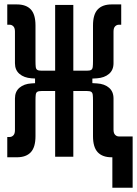

<svg xmlns="http://www.w3.org/2000/svg" viewBox="-20 -716 626 877"><path d="M343.3 -353.5 376.5 -393.1Q390.6 -393.1 396.5 -396.7Q402.3 -400.4 403.6 -410.2Q404.8 -419.9 404.8 -437.5V-599.6Q404.8 -650.4 426.5 -673.1Q448.2 -695.8 489.7 -695.8H533.7V-603H522.5Q513.2 -603 505.9 -595.7Q498.5 -588.4 498.5 -571.8V-427.2Q498.5 -396 477.8 -378.4Q457 -360.8 423.3 -358.4ZM13.2 2.4V-90.3H24.4Q33.7 -90.3 41 -97.7Q48.3 -105 48.3 -121.6V-266.1Q48.3 -297.9 69.1 -315.4Q89.8 -333 123.5 -335L203.6 -339.8L170.4 -300.3Q156.2 -300.3 150.4 -296.6Q144.5 -293 143.3 -283.4Q142.1 -273.9 142.1 -255.9V-93.8Q142.1 -43.5 120.6 -20.5Q99.1 2.4 57.1 2.4ZM493.2 141.6V-92.8H585.9V141.6ZM140.1 -300.3V-393.1H231.9V-300.3ZM203.6 -353.5 123.5 -358.4Q89.8 -360.8 69.1 -378.4Q48.3 -396 48.3 -427.2V-571.8Q48.3 -588.4 41 -595.7Q33.7 -603 24.4 -603H13.2V-695.8H57.1Q99.1 -695.8 120.6 -673.1Q142.1 -650.4 142.1 -599.6V-437.5Q142.1 -419.9 143.3 -410.2Q144.5 -400.4 150.4 -396.7Q156.2 -393.1 170.4 -393.1ZM231.9 0V-693.4H314.9V0ZM489.7 2.4Q448.2 2.4 426.5 -20.5Q404.8 -43.5 404.8 -93.8V-255.9Q404.8 -273.9 403.6 -283.4Q402.3 -293 396.5 -296.6Q390.6 -300.3 376.5 -300.3L343.3 -339.8L423.3 -335Q457 -333 477.8 -315.4Q498.5 -297.9 498.5 -266.1V-124Q498.5 -107.4 505.9 -100.1Q513.2 -92.8 522.5 -92.8H533.7V2.4ZM314.9 -300.3V-393.1H401.9V-300.3Z"/></svg>

Font: Cascadia Code PL
Style: Regular
Weight: 400
Monospace: yes
Designer: Aaron Bell
Foundry: Saja Typeworks
Version: Version 2102.003